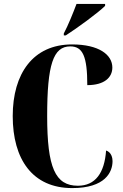

<svg xmlns="http://www.w3.org/2000/svg" viewBox="-20 -951 631 981"><path d="M306 -780V-770H316C375 -808 482 -886 517 -921V-931H371C354 -886 328 -821 306 -780ZM349 10C517 10 555 -71 555 -128C555 -143 550 -173 522 -182C514 -67 467 -2 378 -2C262 -2 221 -95 221 -358C221 -621 252 -714 339 -714C403 -714 426 -663 426 -516C513 -516 554 -555 554 -606C554 -671 486 -724 348 -724C149 -724 45 -575 45 -358C45 -137 146 10 349 10Z"/></svg>

Font: Noto Serif Display ExtraCondensed Black
Style: Regular
Weight: 900
Width: 2
Designer: Monotype Design Team
Foundry: Monotype Imaging Inc.
Version: Version 2.009